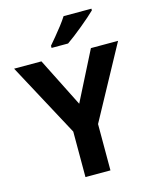

<svg xmlns="http://www.w3.org/2000/svg" viewBox="-135 -1023 893 1113"><g transform="rotate(-15 312.0 -467.0)"><path d="M312 -420 461 -714H624L387 -278V0H237V-273L0 -714H164ZM523 -924Q509 -910 486 -890Q463 -870 436.5 -848Q410 -826 384.5 -806.5Q359 -787 340 -774H241V-787Q257 -806 278.5 -831.5Q300 -857 321 -884.5Q342 -912 356 -934H523Z"/></g></svg>

Font: Noto Naskh Arabic
Style: Regular
Weight: 400
Designer: Monotype Design Team, David Williams, Mohamad Dakak and Nizar Qandah
Foundry: Monotype Imaging Inc.
Version: Version 2.013